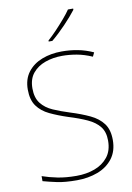

<svg xmlns="http://www.w3.org/2000/svg" viewBox="-103 -1015 748 1088"><g transform="rotate(-10 271.5 -471.0)"><path d="M489 -180Q489 -116 456.5 -73.5Q424 -31 369.5 -10.5Q315 10 250 10Q181 10 136.5 0.5Q92 -9 56 -19V-48Q96 -34 143.5 -24.5Q191 -15 252 -15Q309 -15 356.5 -32.5Q404 -50 433 -86.5Q462 -123 462 -181Q462 -231 438 -261.5Q414 -292 369.5 -312.5Q325 -333 263 -352Q205 -371 160 -392.5Q115 -414 89.5 -449.5Q64 -485 64 -544Q64 -604 94.5 -644Q125 -684 176.5 -704Q228 -724 291 -724Q338 -724 382.5 -715.5Q427 -707 471 -687L460 -664Q414 -684 371.5 -691.5Q329 -699 289 -699Q236 -699 191 -683Q146 -667 118.5 -633.5Q91 -600 91 -546Q91 -492 116 -460Q141 -428 183.5 -409.5Q226 -391 277 -375Q341 -355 388.5 -332.5Q436 -310 462.5 -274.5Q489 -239 489 -180ZM397 -945Q371 -911 330 -868Q289 -825 249 -792H228V-798Q251 -818 277.5 -846Q304 -874 328.5 -902.5Q353 -931 367 -952H397Z"/></g></svg>

Font: Noto Sans Myanmar Thin
Style: Regular
Weight: 100
Designer: Monotype Design Team
Foundry: Monotype Imaging Inc.
Version: Version 2.107; ttfautohint (v1.8.4.7-5d5b)